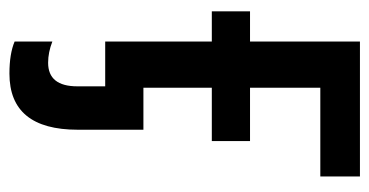

<svg xmlns="http://www.w3.org/2000/svg" viewBox="-208 -372 783 407"><g transform="rotate(90 183.5 -168.5)"><path d="M136 203Q94 203 68 192V112Q91 121 113 121Q163 121 163 59V0H68V-226H4V-307H68V-540H354V-456H166V-307H279V-226H166V-81H255V58Q255 203 136 203Z"/></g></svg>

Font: Noto Sans Condensed Medium
Style: Regular
Weight: 500
Width: 3
Designer: Monotype Design Team
Foundry: Monotype Imaging Inc.
Version: Version 2.013; ttfautohint (v1.8.4.7-5d5b)